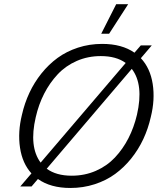

<svg xmlns="http://www.w3.org/2000/svg" viewBox="-20 -912 798 939"><path d="M606.9 -891.6 513.7 -747.1H475.1L548.3 -891.6ZM668.9 -627.4Q714.8 -578.6 726.8 -501.5Q738.8 -424.3 717.3 -338.9Q704.6 -282.7 680.9 -231.9Q657.2 -181.2 622.1 -137.2Q586.9 -93.3 543.2 -61.3Q499.5 -29.3 443.1 -11Q386.7 7.3 324.2 7.3Q227.1 7.3 165.5 -36.6L134.3 0H79.1L133.8 -64Q89.4 -112.8 77.9 -189.5Q66.4 -266.1 87.4 -351.1Q100.1 -407.2 123.8 -458Q147.5 -508.8 182.6 -552.7Q217.8 -596.7 261.5 -628.7Q305.2 -660.6 361.3 -679Q417.5 -697.3 479.5 -697.3Q576.2 -697.3 637.7 -654.3L668.5 -689.9H722.2ZM154.8 -338.9Q121.1 -194.3 178.7 -116.7L594.7 -604Q548.8 -637.7 473.1 -637.7Q409.7 -637.7 355.5 -614Q301.3 -590.3 262.2 -548.6Q223.1 -506.8 196 -453.9Q168.9 -400.9 154.8 -338.9ZM649.9 -351.1Q683.6 -498.5 624.5 -575.2L208.5 -86.9Q254.9 -52.7 330.6 -52.7Q394 -52.7 448.5 -76.4Q502.9 -100.1 542 -141.6Q581.1 -183.1 608.2 -236.1Q635.3 -289.1 649.9 -351.1Z"/></svg>

Font: HK Grotesk Legacy
Style: Italic
Weight: 400
Italic angle: -13°
Designer: Alfredo Marco Pradil
Foundry: Hanken Design Co.
Version: Version 2.022;PS 002.022;hotconv 1.0.88;makeotf.lib2.5.64775